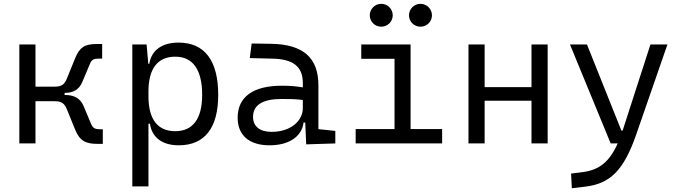

<svg xmlns="http://www.w3.org/2000/svg" viewBox="-20 -750 3556 1004"><path d="M81.1 0H165.5V-220.7H266.6C303.7 -220.7 317.9 -207.5 329.6 -178.7L372.1 -74.2C396.5 -13.7 426.3 2.4 491.7 2.4H517.6V-74.2H500.5C477.5 -74.2 465.8 -80.1 457 -100.6L416.5 -196.8C400.4 -234.9 368.2 -253.4 320.8 -253.4H317.9V-264.2C365.2 -264.2 393.6 -282.7 410.2 -320.8L450.7 -417C459 -437.5 470.7 -443.4 494.1 -443.4H514.2V-520H488.3C423.3 -520 396.5 -503.9 372.1 -443.4L329.6 -338.9C317.9 -310.1 303.7 -296.9 266.6 -296.9H165.5V-517.6H81.1Z M671.9 224.6H756.3V-103H764.2C773.9 -32.7 826.7 9.8 914.6 9.8C1050.3 9.8 1121.1 -80.6 1121.1 -253.9C1121.1 -433.6 1049.8 -527.3 913.6 -527.3C827.1 -527.3 772 -487.3 760.7 -416.5H755.4L746.6 -517.6H671.9ZM756.3 -246.1V-271.5C756.3 -391.1 804.2 -453.6 896.5 -453.6C988.8 -453.6 1037.1 -385.3 1037.1 -253.9C1037.1 -128.9 988.8 -64 896 -64C804.2 -64 756.3 -126.5 756.3 -246.1Z M1581.1 4.9 1733.4 0V-65.4L1645 -74.7V-303.7C1645 -447.3 1566.4 -518.6 1396.5 -521L1295.9 -522.5L1286.1 -446.3L1402.8 -443.4C1511.7 -441.4 1563.5 -403.3 1563.5 -315.9V-293C1532.2 -298.8 1495.1 -301.8 1453.6 -301.8C1304.2 -301.8 1222.7 -243.7 1222.7 -134.3C1222.7 -42.5 1283.2 9.8 1389.2 9.8C1488.3 9.8 1557.6 -33.2 1567.4 -109.4H1576.2ZM1563.5 -227.1V-184.1C1563.5 -120.1 1502.4 -60.5 1400.4 -60.5C1338.9 -60.5 1303.2 -88.9 1303.2 -138.7C1303.2 -200.7 1353.5 -232.4 1451.2 -232.4C1488.8 -232.4 1527.8 -232.4 1563.5 -227.1Z M1839.8 0H2292V-75.2H2127V-517.6H1869.1V-442.4H2043V-75.2H1839.8ZM1973.6 -610.4C2006.8 -610.4 2033.7 -636.7 2033.7 -669.9C2033.7 -703.1 2006.8 -730 1973.6 -730C1940.4 -730 1913.6 -703.1 1913.6 -669.9C1913.6 -636.7 1940.4 -610.4 1973.6 -610.4ZM2178.7 -610.4C2211.9 -610.4 2238.8 -636.7 2238.8 -669.9C2238.8 -703.1 2211.9 -730 2178.7 -730C2145.5 -730 2118.7 -703.1 2118.7 -669.9C2118.7 -636.7 2145.5 -610.4 2178.7 -610.4Z M2759.3 0H2843.8V-517.6H2759.3V-294.4H2514.2V-517.6H2429.7V0H2514.2V-223.1H2759.3Z M2970.2 234.4 3043 225.6C3170.9 210 3242.2 140.1 3306.6 -45.9L3470.2 -517.6H3381.3L3236.8 -70.3C3236.3 -69.3 3235.8 -67.9 3235.8 -66.9H3229.5L3049.3 -517.6H2960.4L3173.3 0H3210C3166.5 97.2 3113.3 137.7 3031.2 149.4L2966.3 157.7Z"/></svg>

Font: Cascadia Code SemiLight
Style: Regular
Weight: 350
Monospace: yes
Designer: Aaron Bell
Foundry: Saja Typeworks
Version: Version 2404.023